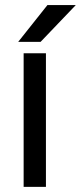

<svg xmlns="http://www.w3.org/2000/svg" viewBox="-20 -727 319 757"><path d="M278.8 -707 140.1 -562H51.8L167 -707ZM161.1 -517.1V9.8H73.2V-517.1Z"/></svg>

Font: D-DIN-PRO Medium
Style: Regular
Weight: 500
Designer: datto
Foundry: CyberFei
Version: Version 1.000;hotconv 1.0.109;makeotfexe 2.5.65596